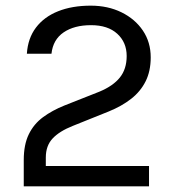

<svg xmlns="http://www.w3.org/2000/svg" viewBox="-20 -659 620 679"><path d="M64 0V-93Q64 -147.5 81.8 -184Q99.5 -220.5 132 -244.5Q164.5 -268.5 208 -286L332 -335Q380 -355 404 -385Q428 -415 428 -461Q428 -509 394.8 -539.5Q361.5 -570 302 -570Q242.5 -570 205 -544.5Q167.5 -519 162 -469H75Q78.5 -523.5 107.2 -561.5Q136 -599.5 185.5 -619.2Q235 -639 301 -639Q361.5 -639 409.5 -615.5Q457.5 -592 485.2 -551Q513 -510 513 -456Q513 -407.5 495 -371.5Q477 -335.5 443.8 -309.5Q410.5 -283.5 365 -265L238 -214Q190 -195 166 -169.2Q142 -143.5 142 -102V-72H507V0Z"/></svg>

Font: Karla ExtraLight
Style: Regular
Weight: 400
Version: Version 2.001